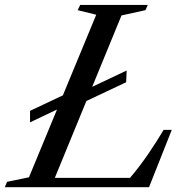

<svg xmlns="http://www.w3.org/2000/svg" viewBox="-79 -782 763 802"><path d="M46.5 -271V-319L234 -407.5L268.5 -401.5L450 -487.5L448 -438.5L262.5 -351L227.5 -357ZM-59 0 -49.5 -22.5 42 -41.5 323 -720.5 245.5 -739.5 256 -761.5H538.5L528.5 -739.5L428.5 -717.5L150 -39H464Q504.5 -86.5 540.8 -139.8Q577 -193 604.5 -239.5H638.5L543.5 0Z"/></svg>

Font: Libre Caslon Text
Style: Italic
Weight: 400
Italic angle: -22.583°
Designer: Pablo Impallari, Rodrigo Fuenzalida, Katja Schimmel
Foundry: Pablo Impallari, Rodrigo Fuenzalida
Version: Version 2.000